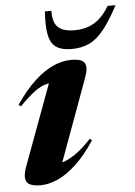

<svg xmlns="http://www.w3.org/2000/svg" viewBox="-53 -759 573 812"><g transform="rotate(-5 234.0 -352.5)"><path d="M32.5 -71.5 172.5 -450 197 -413.5Q170.5 -416.5 147.2 -410.8Q124 -405 97.2 -385.2Q70.5 -365.5 32.5 -326.5L23 -334Q65.5 -395.5 106 -432.8Q146.5 -470 185.5 -487Q224.5 -504 261 -504Q307 -504 318 -485.2Q329 -466.5 314.5 -426.5L174 -42.5L133 -69.5Q154.5 -68 179.5 -73.5Q204.5 -79 236.8 -99.8Q269 -120.5 310.5 -164.5L319.5 -157.5Q279 -96.5 238.5 -58.8Q198 -21 159.5 -4Q121 13 86.5 13Q40.5 13 28.2 -6.8Q16 -26.5 32.5 -71.5ZM287.5 -627.5Q318.5 -627.5 345 -636.8Q371.5 -646 394 -666.2Q416.5 -686.5 434.5 -718H468.5Q434.5 -654 404.8 -617Q375 -580 342.5 -564.8Q310 -549.5 267.5 -549.5Q226 -549.5 202.8 -565Q179.5 -580.5 171.8 -617.2Q164 -654 168.5 -718H196Q195 -686 204.2 -665.8Q213.5 -645.5 234.2 -636.5Q255 -627.5 287.5 -627.5Z"/></g></svg>

Font: Newsreader 60pt
Style: Bold Italic
Weight: 700
Italic angle: -17°
Designer: Hugues Gentile
Foundry: Production Type
Version: Version 1.003